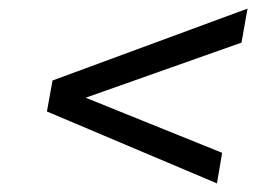

<svg xmlns="http://www.w3.org/2000/svg" viewBox="-20 -557 622 446"><path d="M89 -298 102 -370 555 -537 541 -458 179 -330 496 -202 484 -131Z"/></svg>

Font: Celebes
Style: Italic
Weight: 400
Italic angle: -10°
Designer: Anugrah Pasau
Foundry: Lafontype
Version: Version 1.000; ttfautohint (v1.8.4)